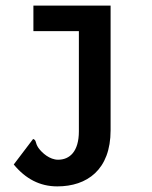

<svg xmlns="http://www.w3.org/2000/svg" viewBox="-20 -487 540 684"><path d="M99 -376H261V-19C261 53 228 82 187 82C157 82 130 58 117 40C104 21 111 13 98 8L29 99C71 150 122 177 184 177C290 177 374 118 374 -23V-467H99Z"/></svg>

Font: Inconsolata
Style: Bold
Weight: 700
Monospace: yes
Designer: Raph Levien, Kirill Tkachev(cyreal.org)
Foundry: Raph Levien, Kirill Tkachev(cyreal.org)
Version: Version 1.014